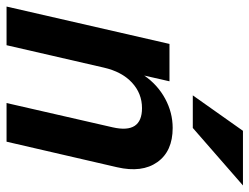

<svg xmlns="http://www.w3.org/2000/svg" viewBox="-110 -670 780 601"><g transform="rotate(90 280.5 -370.0)"><path d="M1 0 118 -510H235L217 -431Q246 -473 289.5 -496.5Q333 -520 381 -520Q454 -520 488 -472Q522 -424 504 -346L424 0H303L379 -332Q400 -424 319 -424Q273 -424 239 -392.5Q205 -361 192 -304L122 0ZM381 -583H279L390 -740H561Z"/></g></svg>

Font: Instrument Sans SemiCondensed SemiBold Italic
Style: Regular
Weight: 600
Width: 4
Italic angle: -13°
Designer: Rodrigo Fuenzalida
Foundry: fragTYPE
Version: Version 1.000; ttfautohint (v1.8.4.7-5d5b);gftools[0.9.28]